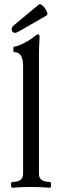

<svg xmlns="http://www.w3.org/2000/svg" viewBox="-20 -888 280 912"><path d="M51.8 -731.9Q39.6 -731.9 36.1 -744.1Q32.7 -756.3 44.9 -767.1L164.1 -866.2Q170.9 -872.1 183.1 -860.6Q195.3 -849.1 201.9 -834Q208.5 -818.8 202.1 -814.9L67.9 -737.8Q56.2 -731.9 51.8 -731.9ZM39.1 3.9Q32.2 3.9 32.2 -10Q32.2 -23.9 39.1 -23.9Q89.8 -23.9 89.8 -62V-573.2Q89.8 -640.1 48.8 -640.1Q43 -640.1 43 -653.6Q43 -667 48.8 -667Q62 -667 92.5 -682.4Q123 -697.8 142.1 -713.9Q154.8 -725.1 161.1 -725.1Q168 -725.1 168 -710.9Q165 -658.2 165 -636.2V-62Q165 -23.9 215.8 -23.9Q222.7 -23.9 222.7 -10Q222.7 3.9 215.8 3.9Q176.3 0 127.9 0Q77.6 0 39.1 3.9Z"/></svg>

Font: Junicode SmCond
Style: Regular
Weight: 400
Width: 4
Designer: Peter S. Baker
Version: Version 2.206